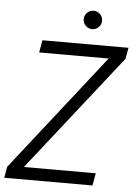

<svg xmlns="http://www.w3.org/2000/svg" viewBox="-59 -913 678 958"><g transform="rotate(5 279.5 -434.5)"><path d="M-1 0 9 -56 466 -638H118L129 -700H560L550 -644L92 -62H452L441 0ZM371 -777Q352 -777 338.5 -790.5Q325 -804 325 -823Q325 -842 338.5 -855.5Q352 -869 371 -869Q390 -869 403.5 -855.5Q417 -842 417 -823Q417 -804 403.5 -790.5Q390 -777 371 -777Z"/></g></svg>

Font: DM Sans 18pt Light
Style: Italic
Weight: 300
Italic angle: -10°
Designer: Colophon Foundry, Jonny Pinhorn
Foundry: Colophon Foundry
Version: Version 4.004;gftools[0.9.30]